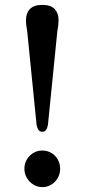

<svg xmlns="http://www.w3.org/2000/svg" viewBox="-20 -758 347 787"><path d="M153.5 -738Q188 -738 204 -721Q220 -704 220 -676Q220 -665.5 218.8 -654Q217.5 -642.5 215 -630L176.5 -246Q173.5 -231.5 168.2 -224.8Q163 -218 153.5 -218Q143.5 -218 138.2 -224.8Q133 -231.5 130 -246L91.5 -630Q89 -642.5 87.8 -654Q86.5 -665.5 86.5 -676Q86.5 -704 102.8 -721Q119 -738 153.5 -738ZM153.5 9Q133 9 116.5 -1.5Q100 -12 90 -29Q80 -46 80 -66Q80 -87 90 -104Q100 -121 116.5 -131Q133 -141 153 -141Q174 -141 190.8 -131Q207.5 -121 217 -104Q226.5 -87 226.5 -66Q226.5 -46 217 -29Q207.5 -12 190.8 -1.5Q174 9 153.5 9Z"/></svg>

Font: Fraunces 17pt
Style: Regular
Weight: 400
Version: Version 1.000;[b76b70a41]